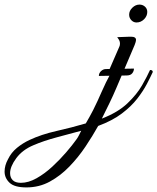

<svg xmlns="http://www.w3.org/2000/svg" viewBox="-417 -498 686 837"><path d="M-302 319Q-354 319 -375.5 298.5Q-397 278 -397 250Q-397 223 -382 196Q-368 167 -343 146.5Q-318 126 -288 112Q-237 88 -170.5 73Q-104 58 -43 40Q-35 26 -26.5 11Q-18 -4 -11 -18Q9 -58 26 -97.5Q43 -137 68 -183Q59 -183 59 -193L103 -294Q104 -296 105 -299.5Q106 -303 106 -307Q106 -318 101 -325.5Q96 -333 94 -336L149 -338H154Q176 -338 176 -324Q176 -317 170 -302L90 -114Q76 -81 60 -48Q44 -15 27 19Q97 -8 138.5 -47.5Q180 -87 202.5 -126.5Q225 -166 237 -193Q249 -193 249 -184Q239 -162 223 -131.5Q207 -101 181 -67.5Q155 -34 114 -3Q73 28 11 51Q-13 94 -44 140.5Q-75 187 -114 227.5Q-153 268 -199.5 293.5Q-246 319 -302 319ZM-326 299Q-293 299 -257.5 279Q-222 259 -189 228.5Q-156 198 -128.5 166Q-101 134 -84 110Q-78 102 -73 92Q-68 82 -63 72Q-111 85 -169 100.5Q-227 116 -271 135Q-319 155 -346 191.5Q-373 228 -373 257Q-373 276 -361.5 287.5Q-350 299 -326 299ZM178 -400Q165 -400 155.5 -410Q146 -420 146 -434Q146 -451 160 -464.5Q174 -478 191 -478Q205 -478 215 -469Q225 -460 225 -446Q225 -428 211 -414Q197 -400 178 -400ZM14 -167Q14 -179 23.5 -188Q33 -197 45 -197L167 -199Q167 -188 159.5 -178.5Q152 -169 135 -169Z"/></svg>

Font: Great Vibes
Style: Regular
Weight: 400
Designer: Robert E. Leuschke, Viktoriya Grabowska, Viviana Monsalve, Eben Sorkin
Foundry: Robert E. Leuschke
Version: Version 1.103; ttfautohint (v1.8.4.7-5d5b)